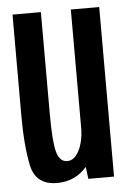

<svg xmlns="http://www.w3.org/2000/svg" viewBox="-47 -634 452 674"><g transform="rotate(-5 179.0 -297.0)"><path d="M237.5 0 232 -42.5Q191 5 127.5 5Q52 5 37.2 -65.2Q22.5 -135.5 22.5 -240V-597.5H122.5V-240.5Q122.5 -140.5 132.5 -104.5Q142.5 -68.5 169.5 -68.5Q195 -68.5 211.5 -101.5Q226.5 -131 228 -173.5V-597.5H328V0Z"/></g></svg>

Font: Anybody Condensed Medium
Style: Regular
Weight: 500
Width: 3
Designer: Tyler Finck
Foundry: Etcetera Type Company
Version: Version 1.010; ttfautohint (v1.8.3) -l 8 -r 50 -G 200 -x 14 